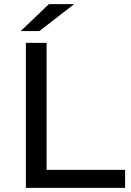

<svg xmlns="http://www.w3.org/2000/svg" viewBox="-20 -907 634 927"><path d="M105 0H584V-87H205V-700H105ZM80 -757H170L338 -887H216Z"/></svg>

Font: Malon Grotesk Med
Style: Regular
Weight: 500
Designer: Julieta Ulanovsky
Foundry: Julieta Ulanovsky
Version: Version 7.200